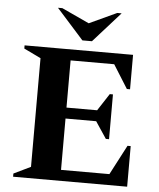

<svg xmlns="http://www.w3.org/2000/svg" viewBox="-58 -912 797 961"><g transform="rotate(5 340.5 -431.0)"><path d="M44 0V-16L129 -57V-603L44 -644V-660H589V-487H573L499 -605H280V-368H434L490 -454H506V-229H490L434 -313H280V-55H523L601 -204H617V0ZM330 -710 194 -862H216L354 -798L492 -862H514L378 -710Z"/></g></svg>

Font: Spectral SC
Style: Bold
Weight: 700
Designer: Jean-Baptiste Levee
Foundry: Production Type
Version: Version 2.001